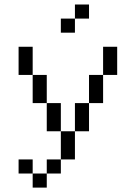

<svg xmlns="http://www.w3.org/2000/svg" viewBox="-20 -645 602 852"><path d="M437.5 -437.5V-312.5H500V-437.5ZM62.5 125H125V62.5H62.5ZM62.5 -312.5H125V-437.5H62.5ZM125 187.5H187.5V125H125ZM125 -187.5H187.5V-312.5H125ZM187.5 125H250V62.5H187.5ZM187.5 -62.5H250V-187.5H187.5ZM250 62.5H312.5V-62.5H250ZM250 -500H312.5V-562.5H250ZM312.5 -62.5H375V-187.5H312.5ZM312.5 -562.5H375V-625H312.5ZM375 -187.5H437.5V-312.5H375Z"/></svg>

Font: ChillMoonMono
Style: Regular
Weight: 400
Designer: Warren2060
Foundry: ChillType
Version: Version 1.000;Glyphs 3.1.1 (3135)